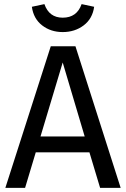

<svg xmlns="http://www.w3.org/2000/svg" viewBox="-20 -914 613 934"><path d="M567 0H467L415 -173H154L102 0H6L227 -689H347ZM392 -250 285 -610 177 -250ZM285 -758Q227 -758 185 -790.5Q143 -823 135 -881L196 -894Q219 -828 285 -828Q354 -828 377 -894L438 -881Q430 -823 387 -790.5Q344 -758 285 -758Z"/></svg>

Font: Trujillo
Style: Regular
Weight: 400
Designer: Fira Sans original fonts by bBox Type GmbH, Carrois Corporate GbR, & Edenspiekermann AG / Changes by Cristiano Sobral
Foundry: Fira Sans original fonts by bBox Type GmbH, Carrois Corporate GbR, & Edenspiekermann AG / Changes by Cristiano Sobral
Version: Version 4.301;October 17, 2021;FontCreator 14.0.0.2814 64-bi